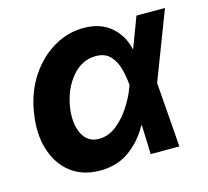

<svg xmlns="http://www.w3.org/2000/svg" viewBox="-86 -652 824 762"><g transform="rotate(-15 325.5 -271.0)"><path d="M235.1 11.4Q164.4 11 116.1 -26.5Q67.8 -63.9 47.6 -129.8Q27.3 -195.7 41.5 -280.9Q54.7 -361.9 95.3 -422.9Q136 -484 194.1 -518.3Q252.1 -552.6 317.1 -552.6Q386 -552.6 429.2 -516Q472.3 -479.4 485.1 -421.2H486.9L533.7 -545.5H650.9L545.8 -271.3L543.7 -266L563.9 0H446L441.8 -120L439.6 -119.7Q408 -61.8 357.1 -25Q306.1 11.7 235.1 11.4ZM435.7 -285.9Q433.6 -318.9 424.7 -352.8Q415.8 -386.7 394.9 -409.4Q373.9 -432.2 335.6 -432.2Q279.1 -432.2 238.5 -384.9Q197.8 -337.7 185.4 -265.6Q174.7 -198.5 196 -155Q217.3 -111.5 263.5 -111.5Q303.6 -111.5 337.2 -138.3Q370.7 -165.1 395.1 -203.5Q419.4 -241.8 431.8 -275.9Z"/></g></svg>

Font: Inter UI
Style: Bold Italic
Weight: 700
Italic angle: 9.39999°
Designer: Rasmus Andersson
Foundry: rsms
Version: 3.2;8d6f07862